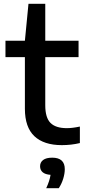

<svg xmlns="http://www.w3.org/2000/svg" viewBox="-20 -760 456 1018"><path d="M403.5 -89V-1.5Q358 9.5 308 9.5Q212.5 9.5 162.2 -38Q112 -85.5 112 -183.5V-457H9V-544H112L131 -740H220V-544H396.5V-457H220V-202Q220 -136 247.8 -108.2Q275.5 -80.5 334.5 -80.5Q364 -80.5 403.5 -89ZM323.5 137Q323.5 160.5 315 188Q306.5 215.5 291.5 238H225Q243.5 198.5 248 167Q220 165 206.2 153.2Q192.5 141.5 192.5 121.5Q192.5 100.5 208.8 88.2Q225 76 257 76Q323.5 76 323.5 137Z"/></svg>

Font: Encode Sans Semi Expanded Medium
Style: Regular
Weight: 500
Width: 6
Designer: Multiple Designers
Foundry: Impallari Type
Version: Version 2.000